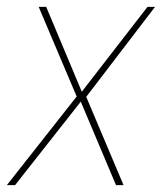

<svg xmlns="http://www.w3.org/2000/svg" viewBox="-50 -541 473 561"><path d="M-30 0 174 -259 63 -521H85L189 -273L381 -521H403L202 -258L311 0H289L186 -244L-6 0Z"/></svg>

Font: DM Sans 10pt Thin
Style: Italic
Weight: 250
Italic angle: -10°
Version: Version 4.004;gftools[0.9.30]